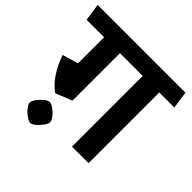

<svg xmlns="http://www.w3.org/2000/svg" viewBox="-221 -869 1121 1121"><g transform="rotate(45 340.0 -308.0)"><path d="M258.3 -8.8Q258.3 3.4 243.7 23.4Q229 43.5 210.2 59.3Q191.4 75.2 179.2 75.2Q167 75.2 145.5 60.3Q124 45.4 108.2 25.4Q92.3 5.4 92.3 -8.8Q92.3 -21 107.2 -41.3Q122.1 -61.5 141.6 -77.1Q161.1 -92.8 173.3 -92.8Q185.1 -92.8 206.1 -78.4Q227.1 -64 242.7 -43.9Q258.3 -23.9 258.3 -8.8ZM585.9 0H449.2V-584H261.2V-191.9L160.2 -150.9Q117.2 -179.7 84 -231.4Q50.8 -283.2 32.2 -339.8L129.9 -368.2V-584H-14.2L-29.8 -690.9H694.8L710 -584H585.9Z"/></g></svg>

Font: Kadwa
Style: Regular
Weight: 400
Designer: Sol Matas
Foundry: Sol Matas
Version: Version 1.000;PS 001.000;hotconv 1.0.70;makeotf.lib2.5.58329